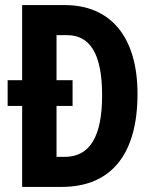

<svg xmlns="http://www.w3.org/2000/svg" viewBox="-20 -734 607 754"><path d="M235 -714H67V-419H10V-318H67V0H222C419 0 520 -131 520 -365C520 -593 411 -714 235 -714ZM243 -596C332 -596 381 -525 381 -360C381 -198 333 -118 234 -118H202V-318H265V-419H202V-596Z"/></svg>

Font: Noto Sans Tamil ExtraCondensed
Style: Bold
Weight: 700
Width: 2
Designer: Jelle Bosma - Monotype Design Team
Foundry: Monotype Imaging Inc.
Version: Version 2.004